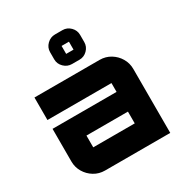

<svg xmlns="http://www.w3.org/2000/svg" viewBox="-191 -985 1076 1130"><g transform="rotate(-30 347.0 -420.5)"><path d="M197 0Q157 0 124 -20Q91 -40 71.5 -73Q52 -106 52 -145V-367H487V-427Q487 -427 487 -427Q487 -427 487 -427H52V-580H495Q535 -580 568 -560Q601 -540 620.5 -507Q640 -474 640 -435V0ZM205 -153H487V-233H205V-153Q205 -153 205 -153Q205 -153 205 -153ZM342 -640Q311 -640 288 -662.5Q265 -685 265 -716V-765Q265 -796 288 -818.5Q311 -841 342 -841H393Q424 -841 446.5 -818.5Q469 -796 469 -765V-716Q469 -685 446.5 -662.5Q424 -640 393 -640ZM342 -709H392Q392 -709 392 -709Q392 -709 392 -709V-763Q392 -763 392 -763Q392 -763 392 -763H342Q342 -763 342 -763Q342 -763 342 -763V-709Q342 -709 342 -709Q342 -709 342 -709Z"/></g></svg>

Font: Orbitron Black
Style: Regular
Weight: 900
Designer: Matt McInerney
Foundry: The League of Moveable Type
Version: Version 2.001